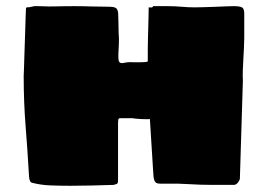

<svg xmlns="http://www.w3.org/2000/svg" viewBox="-20 -598 867 621"><path d="M667 0Q628.4 0 591.3 -2.4Q554.2 -4.9 515.6 -3.9H499Q490.7 -3.9 486.3 -6.1Q481.9 -8.3 479.7 -13.4Q477.5 -18.6 476.6 -26.9Q475.6 -35.2 475.1 -47.9L464.8 -212.9Q462.4 -212.4 454.6 -212.4Q446.8 -212.4 437.5 -212.9Q428.2 -213.4 420.2 -214.1Q412.1 -214.8 409.7 -215.8H368.7Q363.3 -215.8 362.5 -210.4Q361.8 -205.1 361.8 -201.2V-195.8V-35.2Q361.8 -22.5 361.8 -15.9Q361.8 -9.3 360.6 -6.3Q359.4 -3.4 356.4 -2.7Q353.5 -2 347.7 0Q311.5 1 276.9 2Q242.2 2.9 207 2.9Q176.8 2.9 144.3 1.7Q111.8 0.5 84 -6.8Q80.1 -7.3 78.1 -10.7Q76.2 -14.2 75.2 -18.3Q74.2 -22.5 74 -26.1Q73.7 -29.8 73.7 -30.8Q69.3 -107.9 63 -187.5Q56.6 -267.1 56.6 -352.1Q57.1 -359.9 57.6 -377Q58.1 -394 58.8 -415.8Q59.6 -437.5 60.3 -461.4Q61 -485.4 61.8 -507.1Q62.5 -528.8 63 -545.9Q63.5 -563 64 -570.8Q64 -571.8 64.9 -573Q65.9 -574.2 66.9 -574.2Q76.7 -574.2 84.5 -576.7Q92.3 -579.1 105 -578.1Q123 -577.1 137.5 -577.1Q151.9 -577.1 165 -577.4Q178.2 -577.6 191.2 -577.9Q204.1 -578.1 219.7 -578.1Q247.6 -578.1 275.6 -577.1Q303.7 -576.2 333 -576.2Q343.3 -576.2 349.4 -574.5Q355.5 -572.8 358.4 -568.4Q361.3 -564 362.1 -556.2Q362.8 -548.3 362.8 -536.1Q362.8 -533.2 363 -526.9Q363.3 -520.5 363.3 -513.4Q363.3 -506.3 363.5 -500Q363.8 -493.7 363.8 -490.2Q363.8 -486.3 364.3 -481.9Q364.7 -477.5 364.7 -473.1Q364.7 -456.1 363.8 -441.9Q362.8 -427.7 362.8 -414.1Q362.8 -402.8 365.2 -398.7Q367.7 -394.5 372.3 -394Q377 -393.6 384.3 -395.3Q391.6 -397 401.9 -397Q402.8 -397 411.6 -396.7Q420.4 -396.5 430.7 -396.5Q440.9 -396.5 449.2 -397.2Q457.5 -397.9 458 -399.9V-440.9Q458 -445.8 458.3 -456.1Q458.5 -466.3 458.7 -479.7Q459 -493.2 459.5 -507.6Q460 -522 460.2 -535.4Q460.4 -548.8 460.7 -559.1Q460.9 -569.3 460.9 -574.2Q461.9 -574.2 464.1 -574Q466.3 -573.7 468.5 -573.7Q470.7 -573.7 472.7 -574.7Q474.6 -575.7 475.1 -578.1H522.9Q545.4 -578.1 566.7 -576.2Q587.9 -574.2 609.9 -574.2Q618.2 -574.2 636 -574.7Q653.8 -575.2 673.3 -575.9Q692.9 -576.7 710.4 -577.4Q728 -578.1 735.8 -578.1Q753.9 -578.1 762 -574.5Q770 -570.8 770 -554.2V-475.1Q770 -460.4 769 -442.9Q768.1 -425.3 767.1 -407.2Q766.1 -389.2 765.4 -371.1Q764.6 -353 765.6 -337.9L755.9 -21Q755.9 -18.6 754.2 -14.9Q752.4 -11.2 749.8 -7.8Q747.1 -4.4 743.7 -2.2Q740.2 0 736.8 0Z"/></svg>

Font: Sigmar One
Style: Regular
Weight: 400
Version: Version 1.000